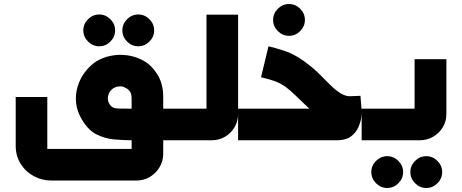

<svg xmlns="http://www.w3.org/2000/svg" viewBox="-20 -697 2296 954"><path d="M473 -467Q441 -467 417.5 -490.5Q394 -514 394 -546Q394 -578 417.5 -601.5Q441 -625 473 -625Q505 -625 528.5 -601.5Q552 -578 552 -546Q552 -514 528.5 -490.5Q505 -467 473 -467ZM667 -467Q635 -467 611.5 -490.5Q588 -514 588 -546Q588 -578 611.5 -601.5Q635 -625 667 -625Q699 -625 722.5 -601.5Q746 -578 746 -546Q746 -514 722.5 -490.5Q699 -467 667 -467Z M235 200Q189 200 148.5 178.5Q108 157 83 117.5Q58 78 58 27V-215H215V51Q211 51 209 49Q207 47 208 43H652Q648 47 643 51.5Q638 56 634 61V-208Q634 -232 624 -244.5Q614 -257 600 -262Q590 -268 578 -268Q566 -268 554.5 -264Q543 -260 535 -252Q525 -243 520 -230Q515 -217 516 -205Q517 -193 522 -183Q530 -169 540.5 -163.5Q551 -158 574 -157.5Q597 -157 643 -157H888V0H643Q596 0 549 -4Q502 -8 460 -29Q418 -50 387 -103Q362 -144 358 -186.5Q354 -229 366 -268Q378 -307 402 -338.5Q426 -370 455 -390Q488 -411 529.5 -419.5Q571 -428 614 -422Q657 -416 695.5 -394Q734 -372 760 -330Q776 -306 783.5 -277Q791 -248 791 -217V67Q791 103 773 133.5Q755 164 725 182Q695 200 657 200Z M869 0V-157H1024Q1020 -153 1015.5 -148.5Q1011 -144 1006 -139V-624H1163V-131Q1163 -95 1145.5 -65Q1128 -35 1098 -17.5Q1068 0 1032 0Z M1416 -519Q1384 -519 1360.5 -542.5Q1337 -566 1337 -598Q1337 -630 1360.5 -653.5Q1384 -677 1416 -677Q1448 -677 1471.5 -653.5Q1495 -630 1495 -598Q1495 -566 1471.5 -542.5Q1448 -519 1416 -519Z M1163 0V-157H1537Q1536 -154 1535 -150.5Q1534 -147 1533 -143Q1525 -151 1515.5 -159Q1506 -167 1497 -176Q1472 -200 1446.5 -224.5Q1421 -249 1401 -264Q1370 -286 1339 -296Q1308 -306 1277 -313L1314 -467Q1345 -460 1393 -444.5Q1441 -429 1492 -392Q1539 -358 1575.5 -320.5Q1612 -283 1639 -258Q1668 -234 1686.5 -226Q1705 -218 1723.5 -219Q1742 -220 1771 -221L1777 -148Q1778 -137 1775 -113.5Q1772 -90 1760 -63.5Q1748 -37 1723 -18.5Q1698 0 1654 0Z M1904 237Q1872 237 1848.5 213.5Q1825 190 1825 158Q1825 126 1848.5 102.5Q1872 79 1904 79Q1936 79 1959.5 102.5Q1983 126 1983 158Q1983 190 1959.5 213.5Q1936 237 1904 237ZM2098 237Q2066 237 2042.5 213.5Q2019 190 2019 158Q2019 126 2042.5 102.5Q2066 79 2098 79Q2130 79 2153.5 102.5Q2177 126 2177 158Q2177 190 2153.5 213.5Q2130 237 2098 237Z M1777 0V-157H2059Q2054 -153 2049.5 -148Q2045 -143 2040 -139V-403H2198V-131Q2198 -94 2180 -64.5Q2162 -35 2132 -17.5Q2102 0 2066 0Z"/></svg>

Font: Mada ExtraBold
Style: Regular
Weight: 800
Designer: Khaled Hosny
Version: Version 1.5